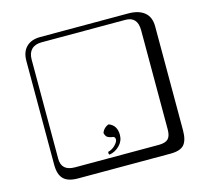

<svg xmlns="http://www.w3.org/2000/svg" viewBox="-131 -904 1362 1267"><g transform="rotate(-15 550.0 -271.0)"><path d="M489 -32V-36Q501 -67 533 -80H537Q590 -60 590 6Q590 47 560.5 77Q531 107 491 114Q482 107 487 94Q517 86 537 64.5Q557 43 557 28Q557 6 533 6Q513 2 503.5 -5.5Q494 -13 489 -32ZM249 -718Q204 -718 180 -694Q156 -670 156 -625V53Q156 136 249 136H821Q866 136 885 117Q904 98 904 53V-625Q904 -718 821 -718ZM1000 84Q1000 153 973.5 182.5Q947 212 881 212H249Q181 212 150.5 181.5Q120 151 120 84V-625Q120 -687 154 -720.5Q188 -754 249 -754H851Q921 -754 960.5 -722Q1000 -690 1000 -625Z"/></g></svg>

Font: Libertinus Keyboard
Style: Regular
Weight: 700
Designer: Philipp H. Poll
Foundry: Khaled Hosny
Version: Version 6.7